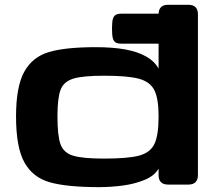

<svg xmlns="http://www.w3.org/2000/svg" viewBox="-20 -770 908 801"><path d="M46.9 -284.2Q46.9 -409.2 81.4 -471Q116 -532.9 184.8 -553.1Q253.6 -573.2 379.4 -573.2Q449.1 -573.2 501 -564Q552.9 -554.8 588.6 -534.9Q624.2 -515 641.6 -483.9V-66.5Q624.8 -36.6 583.2 -19.5Q541.5 -2.4 491.7 4.2Q442 10.7 394 10.7Q259.9 10.7 188.5 -9.3Q117.2 -29.3 82 -92.1Q46.9 -155 46.9 -284.2ZM414.6 -454.1Q324.5 -454.1 285.1 -441.7Q245.7 -429.3 232.7 -395.3Q219.7 -361.3 219.7 -284.2Q219.7 -202.8 232.6 -167.9Q245.4 -132.9 284.5 -120.7Q323.5 -108.4 414.6 -108.4Q513.9 -108.4 560.2 -120.8Q606.5 -133.1 624.1 -169.1Q641.6 -205.2 641.6 -284.2Q641.6 -359 623.9 -393.9Q606.2 -428.8 559.7 -441.5Q513.1 -454.1 414.6 -454.1ZM641.6 -39.1V-710.9Q641.6 -730 651.6 -740Q661.6 -750 680.7 -750H766.6Q785.6 -750 795.7 -740Q805.7 -730 805.7 -710.9V-39.1Q805.7 -20 795.7 -10Q785.6 0 766.6 0H680.7Q661.6 0 651.6 -10Q641.6 -20 641.6 -39.1ZM486.3 -712.9H736.3Q752.2 -712.9 760.6 -707.6Q768.9 -702.3 772.2 -689.5Q775.4 -676.6 775.4 -650.4Q775.4 -624.2 772.2 -611.3Q768.9 -598.4 760.6 -593.2Q752.2 -587.9 736.3 -587.9H486.3Q470.4 -587.9 462.1 -593.2Q453.7 -598.4 450.5 -611.3Q447.3 -624.2 447.3 -650.4Q447.3 -676.6 450.5 -689.5Q453.7 -702.3 462.1 -707.6Q470.4 -712.9 486.3 -712.9Z"/></svg>

Font: Gyrochrome
Style: Regular
Weight: 400
Designer: David Moles
Foundry: David Moles
Version: Version 1.005;Glyphs 3.2.3 (3260)